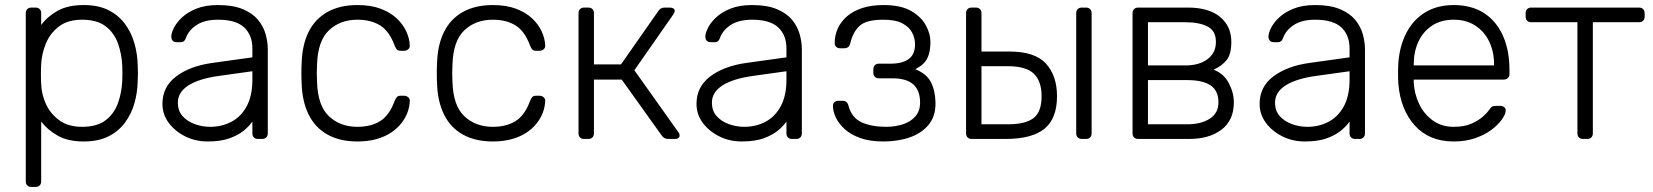

<svg xmlns="http://www.w3.org/2000/svg" viewBox="-20 -550 6543 760"><path d="M104 190Q94 190 88 184Q82 178 82 168V-498Q82 -508 88 -514Q94 -520 104 -520H121Q131 -520 137 -514Q143 -508 143 -498V-451Q168 -485 208.5 -507.5Q249 -530 311 -530Q370 -530 410 -509.5Q450 -489 475 -455Q500 -421 512 -379Q524 -337 525 -293Q526 -278 526 -260Q526 -242 525 -227Q524 -183 512 -141Q500 -99 475 -65Q450 -31 410 -10.5Q370 10 311 10Q249 10 208.5 -13Q168 -36 143 -69V168Q143 178 137 184Q131 190 121 190ZM305 -48Q364 -48 398 -74Q432 -100 447 -142Q462 -184 464 -232Q465 -260 464 -288Q462 -336 447 -378Q432 -420 398 -446Q364 -472 305 -472Q248 -472 213 -445Q178 -418 161.5 -377.5Q145 -337 143 -296Q142 -281 142 -257Q142 -233 143 -218Q144 -178 161.5 -139Q179 -100 214.5 -74Q250 -48 305 -48Z M802 10Q754 10 713.5 -10Q673 -30 648 -63.5Q623 -97 623 -139Q623 -207 678 -248Q733 -289 821 -301L979 -323V-358Q979 -411 946.5 -441.5Q914 -472 843 -472Q791 -472 759 -451.5Q727 -431 715 -398Q710 -383 696 -383H680Q668 -383 663 -389.5Q658 -396 658 -405Q658 -419 668.5 -440Q679 -461 701 -481.5Q723 -502 758 -516Q793 -530 843 -530Q902 -530 940.5 -514Q979 -498 1000.5 -472.5Q1022 -447 1031 -416Q1040 -385 1040 -355V-22Q1040 -12 1034 -6Q1028 0 1018 0H1001Q991 0 985 -6Q979 -12 979 -22V-69Q967 -51 945 -33Q923 -15 888.5 -2.5Q854 10 802 10ZM812 -48Q858 -48 896 -68Q934 -88 956.5 -129.5Q979 -171 979 -234V-268L850 -250Q768 -239 726 -212Q684 -185 684 -144Q684 -111 703 -90Q722 -69 751.5 -58.5Q781 -48 812 -48Z M1395 10Q1325 10 1276 -17.5Q1227 -45 1201.5 -97Q1176 -149 1174 -220Q1173 -235 1173 -260Q1173 -285 1174 -300Q1176 -372 1201.5 -423.5Q1227 -475 1276 -502.5Q1325 -530 1395 -530Q1448 -530 1486.5 -515.5Q1525 -501 1550 -477.5Q1575 -454 1588 -426Q1601 -398 1602 -371Q1603 -361 1596 -355Q1589 -349 1580 -349H1566Q1556 -349 1551.5 -353.5Q1547 -358 1542 -370Q1521 -427 1484.5 -449.5Q1448 -472 1395 -472Q1327 -472 1282.5 -430.5Q1238 -389 1235 -295Q1233 -260 1235 -225Q1238 -131 1282.5 -89.5Q1327 -48 1395 -48Q1448 -48 1484.5 -70.5Q1521 -93 1542 -150Q1547 -162 1551.5 -166.5Q1556 -171 1566 -171H1580Q1589 -171 1596 -165Q1603 -159 1602 -149Q1601 -127 1593 -105Q1585 -83 1568.5 -62Q1552 -41 1528 -25Q1504 -9 1470.5 0.5Q1437 10 1395 10Z M1931 10Q1861 10 1812 -17.5Q1763 -45 1737.5 -97Q1712 -149 1710 -220Q1709 -235 1709 -260Q1709 -285 1710 -300Q1712 -372 1737.5 -423.5Q1763 -475 1812 -502.5Q1861 -530 1931 -530Q1984 -530 2022.5 -515.5Q2061 -501 2086 -477.5Q2111 -454 2124 -426Q2137 -398 2138 -371Q2139 -361 2132 -355Q2125 -349 2116 -349H2102Q2092 -349 2087.5 -353.5Q2083 -358 2078 -370Q2057 -427 2020.5 -449.5Q1984 -472 1931 -472Q1863 -472 1818.5 -430.5Q1774 -389 1771 -295Q1769 -260 1771 -225Q1774 -131 1818.5 -89.5Q1863 -48 1931 -48Q1984 -48 2020.5 -70.5Q2057 -93 2078 -150Q2083 -162 2087.5 -166.5Q2092 -171 2102 -171H2116Q2125 -171 2132 -165Q2139 -159 2138 -149Q2137 -127 2129 -105Q2121 -83 2104.5 -62Q2088 -41 2064 -25Q2040 -9 2006.5 0.5Q1973 10 1931 10Z M2292 0Q2282 0 2276 -6Q2270 -12 2270 -22V-498Q2270 -508 2276 -514Q2282 -520 2292 -520H2309Q2319 -520 2325 -514Q2331 -508 2331 -498V-295H2438L2585 -505Q2590 -513 2596 -516.5Q2602 -520 2611 -520H2631Q2640 -520 2645.5 -516.5Q2651 -513 2651 -506Q2651 -504 2649.5 -501Q2648 -498 2646 -494L2491 -272L2665 -27Q2670 -21 2670 -14Q2670 -7 2665 -3.5Q2660 0 2651 0H2625Q2616 0 2610 -3.5Q2604 -7 2599 -14L2441 -235H2331V-22Q2331 -12 2325 -6Q2319 0 2309 0Z M2916 10Q2868 10 2827.5 -10Q2787 -30 2762 -63.5Q2737 -97 2737 -139Q2737 -207 2792 -248Q2847 -289 2935 -301L3093 -323V-358Q3093 -411 3060.5 -441.5Q3028 -472 2957 -472Q2905 -472 2873 -451.5Q2841 -431 2829 -398Q2824 -383 2810 -383H2794Q2782 -383 2777 -389.5Q2772 -396 2772 -405Q2772 -419 2782.5 -440Q2793 -461 2815 -481.5Q2837 -502 2872 -516Q2907 -530 2957 -530Q3016 -530 3054.5 -514Q3093 -498 3114.5 -472.5Q3136 -447 3145 -416Q3154 -385 3154 -355V-22Q3154 -12 3148 -6Q3142 0 3132 0H3115Q3105 0 3099 -6Q3093 -12 3093 -22V-69Q3081 -51 3059 -33Q3037 -15 3002.5 -2.5Q2968 10 2916 10ZM2926 -48Q2972 -48 3010 -68Q3048 -88 3070.5 -129.5Q3093 -171 3093 -234V-268L2964 -250Q2882 -239 2840 -212Q2798 -185 2798 -144Q2798 -111 2817 -90Q2836 -69 2865.5 -58.5Q2895 -48 2926 -48Z M3477 10Q3422 10 3384 -4Q3346 -18 3322.5 -40Q3299 -62 3288 -86Q3277 -110 3277 -131Q3277 -140 3283 -145.5Q3289 -151 3298 -151H3315Q3324 -151 3330 -146.5Q3336 -142 3339 -130Q3352 -83 3391.5 -65.5Q3431 -48 3487 -48Q3523 -48 3554 -58Q3585 -68 3603.5 -89.5Q3622 -111 3622 -144Q3622 -192 3595 -216Q3568 -240 3513 -240H3459Q3449 -240 3443 -246Q3437 -252 3437 -262V-276Q3437 -286 3443 -292Q3449 -298 3459 -298H3506Q3551 -298 3576.5 -316Q3602 -334 3602 -375Q3602 -399 3590.5 -421Q3579 -443 3552 -457.5Q3525 -472 3477 -472Q3410 -472 3383.5 -448.5Q3357 -425 3346 -380Q3343 -368 3337 -363.5Q3331 -359 3322 -359H3305Q3296 -359 3290 -364.5Q3284 -370 3284 -379Q3284 -411 3296.5 -438Q3309 -465 3333.5 -486Q3358 -507 3394 -518.5Q3430 -530 3477 -530Q3547 -530 3587.5 -506Q3628 -482 3645.5 -448.5Q3663 -415 3663 -385Q3663 -344 3650.5 -319Q3638 -294 3603 -276Q3648 -258 3665 -224.5Q3682 -191 3683 -144Q3684 -91 3656.5 -57Q3629 -23 3582 -6.5Q3535 10 3477 10Z M3826 0Q3816 0 3810 -6Q3804 -12 3804 -22V-498Q3804 -508 3810 -514Q3816 -520 3826 -520H3843Q3853 -520 3859 -514Q3865 -508 3865 -498V-346H3975Q4077 -346 4120.5 -298Q4164 -250 4164 -169Q4164 -81 4114.5 -40.5Q4065 0 3960 0ZM3865 -58H3969Q4039 -58 4071 -82.5Q4103 -107 4103 -169Q4103 -229 4072 -258.5Q4041 -288 3969 -288H3865ZM4262 0Q4252 0 4246 -6Q4240 -12 4240 -22V-498Q4240 -508 4246 -514Q4252 -520 4262 -520H4279Q4289 -520 4295 -514Q4301 -508 4301 -498V-22Q4301 -12 4295 -6Q4289 0 4279 0Z M4485 0Q4475 0 4469 -6Q4463 -12 4463 -22V-498Q4463 -508 4469 -514Q4475 -520 4485 -520H4682Q4765 -520 4809.5 -483Q4854 -446 4854 -384Q4854 -336 4836 -313Q4818 -290 4784 -274Q4824 -259 4844 -221Q4864 -183 4864 -145Q4864 -74 4815.5 -37Q4767 0 4687 0ZM4524 -58H4679Q4734 -58 4768.5 -80Q4803 -102 4803 -145Q4803 -191 4772 -212Q4741 -233 4679 -233H4524ZM4524 -291H4672Q4727 -291 4760 -316Q4793 -341 4793 -384Q4793 -428 4760 -445Q4727 -462 4672 -462H4524Z M5145 10Q5097 10 5056.5 -10Q5016 -30 4991 -63.5Q4966 -97 4966 -139Q4966 -207 5021 -248Q5076 -289 5164 -301L5322 -323V-358Q5322 -411 5289.5 -441.5Q5257 -472 5186 -472Q5134 -472 5102 -451.5Q5070 -431 5058 -398Q5053 -383 5039 -383H5023Q5011 -383 5006 -389.5Q5001 -396 5001 -405Q5001 -419 5011.5 -440Q5022 -461 5044 -481.5Q5066 -502 5101 -516Q5136 -530 5186 -530Q5245 -530 5283.5 -514Q5322 -498 5343.5 -472.5Q5365 -447 5374 -416Q5383 -385 5383 -355V-22Q5383 -12 5377 -6Q5371 0 5361 0H5344Q5334 0 5328 -6Q5322 -12 5322 -22V-69Q5310 -51 5288 -33Q5266 -15 5231.5 -2.5Q5197 10 5145 10ZM5155 -48Q5201 -48 5239 -68Q5277 -88 5299.5 -129.5Q5322 -171 5322 -234V-268L5193 -250Q5111 -239 5069 -212Q5027 -185 5027 -144Q5027 -111 5046 -90Q5065 -69 5094.5 -58.5Q5124 -48 5155 -48Z M5734 10Q5637 10 5580 -53.5Q5523 -117 5515 -220Q5514 -235 5514 -260Q5514 -285 5515 -300Q5520 -368 5547 -420Q5574 -472 5621.5 -501Q5669 -530 5734 -530Q5804 -530 5853 -499Q5902 -468 5928.5 -410Q5955 -352 5955 -272V-257Q5955 -247 5948.5 -241Q5942 -235 5932 -235H5576Q5576 -235 5576 -231Q5576 -227 5576 -225Q5578 -180 5597 -139.5Q5616 -99 5651 -73.5Q5686 -48 5734 -48Q5777 -48 5805.5 -61Q5834 -74 5851 -89.5Q5868 -105 5873 -113Q5882 -126 5887 -128.5Q5892 -131 5903 -131H5919Q5928 -131 5934.5 -125.5Q5941 -120 5940 -111Q5939 -97 5924.5 -76.5Q5910 -56 5883.5 -36Q5857 -16 5819 -3Q5781 10 5734 10ZM5576 -291H5894V-295Q5894 -345 5875 -385Q5856 -425 5820 -448.5Q5784 -472 5734 -472Q5684 -472 5648.5 -448.5Q5613 -425 5594.5 -385Q5576 -345 5576 -295Z M6246 0Q6236 0 6230 -6Q6224 -12 6224 -22V-462H6041Q6031 -462 6025 -468Q6019 -474 6019 -484V-498Q6019 -508 6025 -514Q6031 -520 6041 -520H6468Q6478 -520 6484 -514Q6490 -508 6490 -498V-484Q6490 -474 6484 -468Q6478 -462 6468 -462H6285V-22Q6285 -12 6279 -6Q6273 0 6263 0Z"/></svg>

Font: Rubik Light
Style: Regular
Weight: 300
Designer: Hubert and Fischer
Foundry: Hubert and Fischer
Version: Version 2.300;gftools[0.9.30]